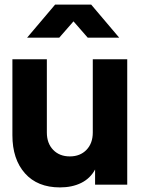

<svg xmlns="http://www.w3.org/2000/svg" viewBox="-20 -804 619 836"><path d="M34 -215V-546H184V-227Q184 -180 211.5 -151.5Q239 -123 284 -123Q329 -123 356.5 -151.5Q384 -180 384 -227V-546H534V0H394V-66Q373 -27 333.5 -7.5Q294 12 241 12Q143 12 88.5 -49.5Q34 -111 34 -215ZM220 -784H377L499 -640H362L300 -711L238 -640H98Z"/></svg>

Font: BLUETTI 2.0
Style: Bold
Weight: 700
Designer: Stijn de Vries
Foundry: tokotype
Version: Version 2.005;October 31, 2023;FontCreator 14.0.0.2814 64-bi